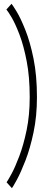

<svg xmlns="http://www.w3.org/2000/svg" viewBox="-20 -773 248 1008"><path d="M42.5 215 14.5 184Q20.5 176 39.8 141Q59 106 81.2 47.2Q103.5 -11.5 119.8 -90Q136 -168.5 136 -263Q136 -369.5 120.2 -451.2Q104.5 -533 82.5 -590.8Q60.5 -648.5 41 -681.5Q21.5 -714.5 13.5 -723L40.5 -753Q46.5 -746.5 67.5 -712Q88.5 -677.5 113.2 -615.5Q138 -553.5 156 -465.2Q174 -377 174 -263Q174 -163 156.2 -78.8Q138.5 5.5 114 68.8Q89.5 132 69 169.8Q48.5 207.5 42.5 215Z"/></svg>

Font: Imbue 24pt
Style: Bold
Weight: 700
Designer: Tyler Finck
Foundry: Etcetera Type Company
Version: Version 1.102